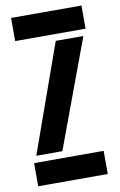

<svg xmlns="http://www.w3.org/2000/svg" viewBox="-90 -850 561 901"><g transform="rotate(-10 191.0 -400.0)"><path d="M17.1 0V-110.3H348.6V0ZM29 -689.7V-800H364.5V-689.7ZM33.2 -142.5 216.7 -657.7H348.4L157.4 -142.5Z"/></g></svg>

Font: Big Shoulders Stencil Thin
Style: Regular
Weight: 100
Designer: Patric King
Foundry: XO Type Co
Version: Version 2.001